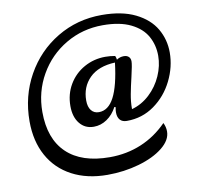

<svg xmlns="http://www.w3.org/2000/svg" viewBox="-105 -909 1292 1254"><g transform="rotate(-10 541.0 -282.5)"><path d="M925 -35Q939 -7 939 23Q939 80 878 129Q817 178 717.5 206.5Q618 235 508 235Q373 235 273 182Q173 129 119.5 31.5Q66 -66 66 -197Q66 -364 143 -502Q220 -640 353.5 -720Q487 -800 650 -800Q784 -800 873 -756Q962 -712 1004 -640Q1046 -568 1046 -482Q1046 -387 1001 -296Q956 -205 875.5 -147.5Q795 -90 693 -90Q663 -90 647.5 -107.5Q632 -125 632 -157Q632 -174 636 -191L628 -194Q602 -145 561.5 -117.5Q521 -90 474 -90Q416 -90 381 -133.5Q346 -177 346 -249Q346 -328 383.5 -391.5Q421 -455 485.5 -491Q550 -527 626 -527Q658 -527 691 -521Q697 -508 698 -495Q719 -510 746 -510Q766 -510 778 -499Q790 -488 790 -468Q790 -445 772 -369Q757 -306 748 -258Q739 -210 739 -164V-160Q805 -178 857.5 -227Q910 -276 939 -342Q968 -408 968 -474Q968 -545 935.5 -603.5Q903 -662 830.5 -697.5Q758 -733 645 -733Q511 -733 399.5 -667.5Q288 -602 223.5 -489.5Q159 -377 159 -243Q159 -65 257.5 29.5Q356 124 543 124Q655 124 752 83.5Q849 43 925 -35ZM682 -479Q571 -474 512.5 -415.5Q454 -357 454 -267Q454 -225 472.5 -201.5Q491 -178 523 -178Q586 -178 625 -252.5Q664 -327 682 -479Z"/></g></svg>

Font: Lemonada
Style: Regular
Weight: 400
Designer: Mohamed Gaber (Arabic) Eduardo Tunni (Latin)
Foundry: Kief Type Foundry
Version: Version 3.006